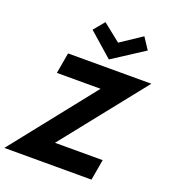

<svg xmlns="http://www.w3.org/2000/svg" viewBox="-200 -1029 1015 1146"><g transform="rotate(20 308.0 -456.0)"><path d="M514.5 0H-39L380 -528H102.5L125.5 -660H654.5L234.5 -132H537.5ZM366.5 -709.5 214.5 -843 271.5 -912 384 -822.5 518.5 -912 566.5 -839Z"/></g></svg>

Font: Lucymar Sans
Style: Bold Italic
Weight: 700
Italic angle: -10°
Foundry: The League of Moveable Type (original font) / Main changes by Cristiano Sobral with portions from Mirco Monsees
Version: Version 2.00;August 30, 2020;FontCreator 13.0.0.2681 64-bit